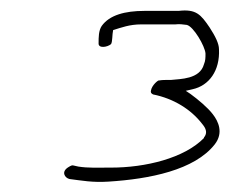

<svg xmlns="http://www.w3.org/2000/svg" viewBox="-20 -665 443 370"><path d="M112 -343C97 -334 105 -322 114 -320C138 -317 158 -313 189 -315C268 -320 355 -337 394 -387C411 -409 401 -431 390 -445C380 -458 362 -473 347 -484L338 -490L351 -493C383 -500 404 -529 402 -570C402 -581 395 -595 384 -612C367 -637 358 -648 324 -644H258C221 -644 191 -636 176 -615C170 -606 170 -593 170 -582C169 -571 187 -574 194 -580C197 -585 196 -598 198 -607C214 -612 230 -618 252 -618H318C325 -619 333 -618 340 -617C353 -614 375 -576 376 -562C376 -554 376 -548 373 -541C365 -512 327 -513 310 -511H309C300 -511 292 -511 287 -510H286C284 -510 273 -501 271 -491C270 -487 271 -485 275 -483C315 -475 348 -454 369 -427C372 -423 383 -412 373 -400V-399C335 -360 260 -342 194 -342C168 -342 150 -341 131 -344L122 -346C119 -347 117 -346 112 -343Z"/></svg>

Font: Stray Cat
Style: LtCnObl
Weight: 300
Version: Version 1.0